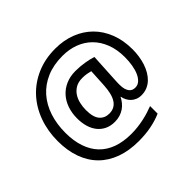

<svg xmlns="http://www.w3.org/2000/svg" viewBox="-185 -931 1237 1237"><g transform="rotate(-45 433.0 -312.5)"><path d="M813 -356.9Q813 -326.7 808.3 -296.1Q803.7 -265.6 794.7 -238Q785.6 -210.4 771.7 -186.8Q757.8 -163.1 739.3 -145.5Q720.7 -127.9 697 -117.9Q673.3 -107.9 645 -107.9Q623 -107.9 605.2 -115.2Q587.4 -122.6 574.7 -134.8Q562 -147 554 -162.8Q545.9 -178.7 543 -195.8H541Q532.2 -177.7 519 -161.6Q505.9 -145.5 488.5 -133.5Q471.2 -121.6 449.5 -114.7Q427.7 -107.9 401.9 -107.9Q364.3 -107.9 335.2 -121.6Q306.2 -135.3 286.1 -159.9Q266.1 -184.6 255.6 -219.2Q245.1 -253.9 245.1 -295.9Q245.1 -345.2 259.5 -386.2Q273.9 -427.2 301 -457Q328.1 -486.8 366.7 -503.4Q405.3 -520 453.1 -520Q475.1 -520 497.1 -518.1Q519 -516.1 539.1 -512.7Q559.1 -509.3 575.9 -505.1Q592.8 -501 604 -497.1L592.8 -293.9Q592.3 -283.2 592 -276.6Q591.8 -270 591.8 -266.1Q591.8 -262.2 591.8 -260.3Q591.8 -258.3 591.8 -256.8Q591.8 -231 596.9 -214.4Q602.1 -197.8 610.4 -188Q618.7 -178.2 629.2 -174.6Q639.6 -170.9 650.9 -170.9Q673.3 -170.9 690.4 -185.8Q707.5 -200.7 719 -226.1Q730.5 -251.5 736.3 -285.6Q742.2 -319.8 742.2 -357.9Q742.2 -427.2 721.2 -481.2Q700.2 -535.2 663.1 -572.3Q626 -609.4 575 -628.7Q523.9 -647.9 463.9 -647.9Q381.3 -647.9 318.4 -620.8Q255.4 -593.8 212.6 -545.2Q169.9 -496.6 147.9 -429.9Q126 -363.3 126 -284.2Q126 -210.4 145.3 -153.3Q164.6 -96.2 201.9 -57.1Q239.3 -18.1 294.7 2Q350.1 22 421.9 22Q451.7 22 480.7 18.6Q509.8 15.1 536.9 9.3Q564 3.4 588.4 -4.2Q612.8 -11.7 633.8 -20V48.8Q591.8 67.4 539.1 78.1Q486.3 88.9 422.9 88.9Q335.4 88.9 266.8 64Q198.2 39.1 150.6 -8.5Q103 -56.2 78.1 -124.8Q53.2 -193.4 53.2 -280.8Q53.2 -372.6 82 -451.9Q110.8 -531.2 164.3 -589.4Q217.8 -647.5 293.7 -680.7Q369.6 -713.9 463.9 -713.9Q540 -713.9 604 -689.2Q668 -664.6 714.6 -618.4Q761.2 -572.3 787.1 -506.1Q813 -439.9 813 -356.9ZM323.2 -293.9Q323.2 -229 347.9 -200Q372.6 -170.9 414.1 -170.9Q440.9 -170.9 460 -181.9Q479 -192.9 491.2 -213.1Q503.4 -233.4 509.8 -261.5Q516.1 -289.6 518.1 -323.2L524.9 -446.8Q511.2 -450.7 492.4 -453.9Q473.6 -457 453.1 -457Q417 -457 392.3 -442.9Q367.7 -428.7 352.3 -405.8Q336.9 -382.8 330.1 -353.5Q323.2 -324.2 323.2 -293.9Z"/></g></svg>

Font: Nokora
Style: Regular
Weight: 400
Foundry: Danh Hong
Version: Version 1.3 October 31, 2012